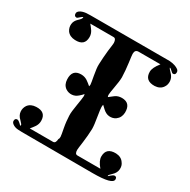

<svg xmlns="http://www.w3.org/2000/svg" viewBox="-159 -854 988 1001"><g transform="rotate(30 334.5 -353.5)"><path d="M646 -31C646 -41 642 -46 633 -46C622 -46 604 -26 603 -26C602 -26 602 -27 602 -28C601 -31 607 -38 619 -49C631 -60 638 -73 639 -88C640 -102 637 -115 628 -126C618 -141 602 -149 581 -150C542 -151 522 -134 522 -98C522 -81 531 -62 550 -40H412C401 -40 396 -48 396 -65C396 -70 398 -86 402 -115C406 -144 408 -171 409 -198C409 -214 406 -237 401 -267C396 -297 394 -315 394 -322C394 -329 395 -333 396 -336C396 -336 402 -330 414 -319C426 -308 439 -301 453 -300C467 -299 480 -302 491 -310C506 -321 514 -336 515 -357C516 -396 499 -416 463 -416C448 -416 435 -412 424 -404L397 -383C395 -386 394 -390 394 -396C394 -401 396 -417 401 -444C406 -471 409 -493 409 -509C408 -536 406 -563 402 -592C398 -621 396 -638 396 -643C396 -660 403 -668 418 -668H549C530 -644 520 -624 520 -607C520 -571 540 -554 579 -555C600 -556 616 -564 626 -579C634 -590 637 -603 636 -617C635 -632 628 -645 617 -656C606 -667 600 -675 600 -678C608 -678 622 -658 629 -658C639 -658 644 -663 644 -674C644 -681 641 -686 636 -690C624 -699 606 -705 582 -707H523H153C114 -707 90 -707 80 -706C63 -704 51 -700 42 -693C36 -688 33 -683 33 -677C33 -666 38 -660 48 -660C55 -660 70 -680 78 -680C79 -673 73 -665 61 -654C49 -643 42 -631 41 -616C40 -603 43 -590 51 -578C62 -563 78 -556 99 -555C138 -553 158 -570 158 -606C158 -634 141 -650 126 -669H266C277 -669 282 -660 283 -643C283 -638 281 -621 277 -592C274 -563 272 -536 271 -509C270 -493 273 -471 278 -443C283 -416 286 -399 286 -394C286 -389 285 -386 284 -383C265 -398 249 -416 218 -416C182 -416 165 -396 167 -357C168 -336 175 -321 190 -310C202 -302 215 -299 228 -300C242 -301 254 -307 265 -317C272 -323 278 -329 284 -336C285 -333 286 -329 286 -324C286 -317 283 -298 278 -267C273 -237 270 -214 271 -198C272 -177 274 -154 279 -128C284 -102 287 -86 287 -80C287 -73 286 -68 283 -65C282 -47 277 -38 266 -38H126C141 -57 158 -73 158 -101C158 -137 138 -154 99 -152C78 -151 62 -144 51 -129C43 -117 40 -104 41 -91C42 -76 49 -63 62 -51C73 -40 78 -33 78 -31C78 -28 77 -26 76 -25C75 -25 58 -46 47 -46C38 -46 33 -41 33 -30C33 -24 36 -19 42 -14C51 -7 62 -3 76 -2C81 -1 107 -1 153 -1L526 0C606 0 646 -10 646 -31Z"/></g></svg>

Font: GFS Eustace
Style: Regular
Weight: 400
Designer: George Matthiopoulos
Foundry: George Matthiopoulos
Version: Version 1.0